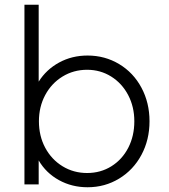

<svg xmlns="http://www.w3.org/2000/svg" viewBox="-20 -777 711 809"><path d="M143 -101V0H83V-757H143V-433Q175 -484 229 -513.5Q283 -543 349 -543Q422 -543 482 -507Q542 -471 576 -407.5Q610 -344 610 -266Q610 -188 576 -124.5Q542 -61 482 -24.5Q422 12 349 12Q283 12 228.5 -18Q174 -48 143 -101ZM347 -48Q404 -48 449.5 -76.5Q495 -105 520.5 -154.5Q546 -204 546 -266Q546 -327 520 -376.5Q494 -426 448.5 -454.5Q403 -483 347 -483Q290 -483 243.5 -454.5Q197 -426 170.5 -376.5Q144 -327 144 -266Q144 -204 170.5 -154.5Q197 -105 243.5 -76.5Q290 -48 347 -48Z"/></svg>

Font: Evergrow Sans
Style: Light
Weight: 300
Foundry: 10Web
Version: Version 1.000